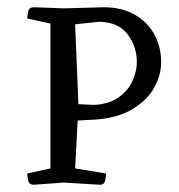

<svg xmlns="http://www.w3.org/2000/svg" viewBox="-20 -509 494 529"><path d="M73 0Q60 0 57.5 -12.5Q55 -25 55 -31L119 -45V-444L55 -458Q55 -464 57.5 -476.5Q60 -489 73 -489Q73 -489 89 -488.5Q105 -488 156 -486L266 -489Q315 -489 350.5 -469Q386 -449 405 -414.5Q424 -380 424 -338Q424 -300 403 -264.5Q382 -229 340 -205.5Q298 -182 234 -179L194 -177L187 -45L272 -31Q272 -25 270 -12.5Q268 0 255 0L156 -6ZM239 -220Q279 -222 305 -239.5Q331 -257 344 -284Q357 -311 357 -339Q357 -380 332 -414Q307 -448 253 -449L187 -442L196 -222Z"/></svg>

Font: Mate SC
Style: Regular
Weight: 400
Designer: Eduardo Rodriguez Tunni
Foundry: Eduardo Rodriguez Tunni
Version: Version 1.003; ttfautohint (v1.8.4.7-5d5b);gftools[0.9.24]